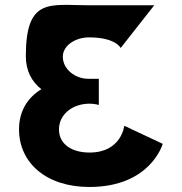

<svg xmlns="http://www.w3.org/2000/svg" viewBox="-20 -749 727 768"><path d="M462.7 -557C462.7 -557 443.2 -599.5 336.2 -599.5C281.7 -599.5 231.3 -567.2 231.3 -522.2C231.3 -471.2 281.7 -433.8 333.2 -433.8H375.3V-329.2C375.3 -329.2 358.9 -334.3 338.3 -334.3C270.4 -334.3 215.9 -291.8 215.9 -231.5C215.9 -172 267.3 -138.8 338.3 -138.8C465.8 -138.8 477.1 -245.9 477.1 -245.9L630.9 -173.7C630.9 -173.7 583.3 -1.1 337.3 -1.1C165.8 -1.1 56.1 -97.2 56.1 -231.5C56.1 -305.4 91 -359 145.4 -392.1C107.1 -421.9 83.3 -466.1 83.3 -523.9C83.3 -761 180.2 -727.9 334.2 -727.9H596.9Z"/></svg>

Font: Hussar
Style: BdSuprExt
Weight: 700
Foundry: Cannot Into Space Fonts
Version: Version 2.00